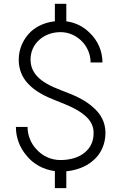

<svg xmlns="http://www.w3.org/2000/svg" viewBox="-20 -874 630 996"><path d="M461.5 -318.8C419.8 -356.2 365.6 -380.2 301 -404.2C240.6 -427.1 197.9 -450 171.9 -479.2C149 -504.2 138.5 -532.3 138.5 -565.6C138.5 -606.2 155.2 -641.7 183.3 -666.7C210.4 -691.7 249 -707.3 293.8 -707.3C336.5 -707.3 374 -689.6 402.1 -662.5C431.3 -634.4 450 -593.8 450 -550H511.5C511.5 -610.4 486.5 -664.6 444.8 -704.2C412.5 -736.5 370.8 -757.3 324 -763.5V-854.2H264.6V-763.5C215.6 -758.3 172.9 -739.6 140.6 -710.4C102.1 -674 77.1 -621.9 77.1 -564.6C77.1 -513.5 95.8 -471.9 124 -441.7C161.5 -400 216.7 -372.9 270.8 -352.1C324 -331.2 380.2 -309.4 418.8 -276C449 -251 465.6 -221.9 465.6 -184.4C465.6 -140.6 450 -110.4 425 -87.5C390.6 -55.2 339.6 -43.8 293.8 -43.8C242.7 -43.8 199 -65.6 167.7 -101C139.6 -131.2 122.9 -172.9 122.9 -215.6H62.5C62.5 -158.3 83.3 -106.3 118.8 -65.6C154.2 -21.9 206.3 6.2 264.6 13.5V102.1H324V14.6C377.1 9.4 425 -9.4 457.3 -36.5C502.1 -70.8 527.1 -125 527.1 -184.4C527.1 -240.6 502.1 -284.4 461.5 -318.8Z"/></svg>

Font: Manrope3 Light
Style: Regular
Weight: 300
Designer: Mikhail Sharanda
Foundry: Mikhail Sharanda
Version: Version 3.000;PS 003.000;hotconv 1.0.88;makeotf.lib2.5.64775